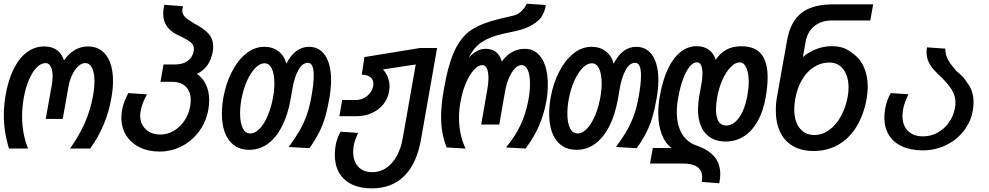

<svg xmlns="http://www.w3.org/2000/svg" viewBox="-20 -814 5440 1056"><path d="M1 -181Q1 -232.5 11 -291.5Q25.5 -375 55.5 -435Q85.5 -495 128.2 -526.8Q171 -558.5 223 -558.5Q266 -558.5 293.2 -538.5Q320.5 -518.5 332 -481.5Q356.5 -518.5 390.5 -538.5Q424.5 -558.5 464 -558.5Q529.5 -558.5 565.5 -508Q601.5 -457.5 601.5 -368.5Q601.5 -325.5 592.5 -275Q566 -122 476 3H365Q415 -67 446 -136.8Q477 -206.5 491.5 -286Q499.5 -330.5 499.5 -367.5Q499.5 -414.5 486.2 -440.8Q473 -467 448.5 -467Q429 -467 410.2 -449.5Q391.5 -432 377.2 -402.5Q363 -373 357 -339.5L325 -160H231.5L265 -347Q269.5 -372.5 269.5 -394.5Q269.5 -427.5 259.5 -447.2Q249.5 -467 231 -467Q205.5 -467 181.5 -442.8Q157.5 -418.5 138.8 -374.2Q120 -330 110 -272Q101.5 -222 101.5 -174.5Q101.5 -77.5 134.5 3H29.5Q1 -89.5 1 -181Z M647.5 -166.5Q647.5 -187.5 651 -207Q654.5 -228 662.5 -250.5Q670.5 -273 685.5 -302L788.5 -295Q774.5 -270 766.2 -248.8Q758 -227.5 753.5 -203.5Q751 -188.5 751 -178Q751 -147.5 764.8 -124Q778.5 -100.5 803.8 -87.2Q829 -74 862 -74Q900.5 -74 935.2 -94.2Q970 -114.5 994 -149.8Q1018 -185 1026 -229Q1029 -247 1029 -263Q1029 -310.5 1002.2 -337.2Q975.5 -364 926.5 -364H862.5L879.5 -459.5H944Q985.5 -459.5 1012.5 -479.2Q1039.5 -499 1045.5 -533.5Q1046.5 -541.5 1046.5 -545Q1046.5 -565.5 1030.5 -579.8Q1014.5 -594 977 -612.5Q926.5 -632.5 902 -664Q877.5 -695.5 877.5 -740Q877.5 -762 883.5 -787.5L986.5 -780Q982.5 -765.5 982.5 -756Q982.5 -736 996.8 -721.5Q1011 -707 1046.5 -685.5Q1095.5 -661 1124 -632Q1152.5 -603 1152.5 -556Q1152.5 -545 1150 -529Q1142 -485.5 1120.8 -455.5Q1099.5 -425.5 1063.5 -407.5Q1096.5 -384 1113.5 -347Q1130.5 -310 1130.5 -263.5Q1130.5 -239 1126 -212.5Q1114.5 -145.5 1076 -92.8Q1037.5 -40 980.5 -10.2Q923.5 19.5 858 19.5Q795 19.5 747.2 -4.2Q699.5 -28 673.5 -70.2Q647.5 -112.5 647.5 -166.5Z M1200.5 -188Q1200.5 -233 1209 -279.5Q1222.5 -354.5 1254.5 -417.8Q1286.5 -481 1332.8 -518.8Q1379 -556.5 1433.5 -556.5Q1480 -556.5 1512 -531.8Q1544 -507 1555 -463.5Q1579 -511 1610.5 -533.8Q1642 -556.5 1679 -556.5Q1737.5 -556.5 1769.2 -507.8Q1801 -459 1801 -373Q1801 -327.5 1791 -270.5Q1781 -214 1768.8 -171.5Q1756.5 -129 1735.8 -87.2Q1715 -45.5 1682 1L1568 -5.5Q1606.5 -58.5 1629.8 -99.5Q1653 -140.5 1668 -184Q1683 -227.5 1693 -284.5Q1705.5 -352.5 1705.5 -398.5Q1705.5 -468.5 1673.5 -468.5Q1643 -468.5 1621.2 -429Q1599.5 -389.5 1589.5 -332L1578.5 -269Q1563 -182 1531 -119.2Q1499 -56.5 1453.2 -23.2Q1407.5 10 1351.5 10Q1279.5 10 1240 -42.2Q1200.5 -94.5 1200.5 -188ZM1482 -279.5Q1489 -318 1489 -356.5Q1489 -407 1475 -436.5Q1461 -466 1435 -466Q1409 -466 1383.2 -439.2Q1357.5 -412.5 1337.5 -366.8Q1317.5 -321 1307.5 -265.5Q1300.5 -227 1300.5 -189.5Q1300.5 -139 1314.8 -109.5Q1329 -80 1355.5 -80Q1385 -80 1410.8 -108.8Q1436.5 -137.5 1454.8 -183.2Q1473 -229 1482 -279.5Z M1821.5 37.5Q1821.5 10 1826.5 -17Q1829 -32.5 1835.8 -51.8Q1842.5 -71 1853 -90L1949.5 -83Q1930.5 -40 1925.5 -14Q1922.5 5 1922.5 21.5Q1922.5 73 1950.2 103Q1978 133 2028.5 133Q2069.5 133 2103.5 110.2Q2137.5 87.5 2161 46Q2184.5 4.5 2194.5 -50.5L2266.5 -459.5L2086 -432Q2104 -413 2113.2 -389Q2122.5 -365 2122.5 -338.5Q2122.5 -327 2120 -311Q2113 -271 2088.2 -240.2Q2063.5 -209.5 2025 -192.2Q1986.5 -175 1941 -175H1846.5L1862 -264H1938.5Q1962.5 -264 1984.5 -276.2Q2006.5 -288.5 2020 -309.2Q2033.5 -330 2033.5 -354Q2033.5 -377 2016.5 -390Q1999.5 -403 1970 -403L1984 -500L2290 -550H2384L2295.5 -47Q2272 86 2203.5 154Q2135 222 2025 222Q1961 222 1915.2 200Q1869.5 178 1845.5 136.5Q1821.5 95 1821.5 37.5Z M2406 -171Q2406 -237.5 2421 -322Q2445.5 -462.5 2481.5 -538Q2517.5 -613.5 2573.8 -650.2Q2630 -687 2728 -710.5L2805 -728.5Q2828.5 -734 2848.2 -753Q2868 -772 2877 -793.5L2982.5 -786.5Q2978.5 -763.5 2972 -748Q2965.5 -732.5 2953 -713Q2930 -689 2897.5 -671.5Q2865 -654 2817.5 -643.5L2746.5 -628Q2676 -612.5 2631.2 -583.5Q2586.5 -554.5 2558.5 -497Q2580.5 -521 2603 -533.2Q2625.5 -545.5 2650.5 -545.5Q2720.5 -545.5 2740 -475.5Q2790.5 -545.5 2866.5 -545.5Q2908 -545.5 2936.5 -520.2Q2965 -495 2979 -450.8Q2993 -406.5 2993 -349.5Q2993 -301.5 2984.5 -255.5Q2971.5 -184 2944 -121Q2916.5 -58 2870.5 3L2763 -3Q2813 -63 2843 -126.5Q2873 -190 2886.5 -266Q2895 -312 2895 -353.5Q2895 -401.5 2882.8 -428.8Q2870.5 -456 2849 -456Q2828.5 -456 2810.2 -435.8Q2792 -415.5 2778.5 -383.2Q2765 -351 2758.5 -315.5L2726 -129H2626.5L2660.5 -323Q2666.5 -357.5 2666.5 -385.5Q2666.5 -418.5 2658 -437.2Q2649.5 -456 2632.5 -456Q2610.5 -456 2586.5 -429.8Q2562.5 -403.5 2542.5 -357Q2522.5 -310.5 2512.5 -252.5Q2504.5 -209.5 2504.5 -165.5Q2504.5 -73.5 2540.5 3L2436.5 -3Q2421 -42.5 2413.5 -82.8Q2406 -123 2406 -171Z M3000.5 -188Q3000.5 -233 3009 -279.5Q3022.5 -354.5 3054.5 -417.8Q3086.5 -481 3132.8 -518.8Q3179 -556.5 3233.5 -556.5Q3280 -556.5 3312 -531.8Q3344 -507 3355 -463.5Q3379 -511 3410.5 -533.8Q3442 -556.5 3479 -556.5Q3537.5 -556.5 3569.2 -507.8Q3601 -459 3601 -373Q3601 -327.5 3591 -270.5Q3581 -214 3568.8 -171.5Q3556.5 -129 3535.8 -87.2Q3515 -45.5 3482 1L3368 -5.5Q3406.5 -58.5 3429.8 -99.5Q3453 -140.5 3468 -184Q3483 -227.5 3493 -284.5Q3505.5 -352.5 3505.5 -398.5Q3505.5 -468.5 3473.5 -468.5Q3443 -468.5 3421.2 -429Q3399.5 -389.5 3389.5 -332L3378.5 -269Q3363 -182 3331 -119.2Q3299 -56.5 3253.2 -23.2Q3207.5 10 3151.5 10Q3079.5 10 3040 -42.2Q3000.5 -94.5 3000.5 -188ZM3282 -279.5Q3289 -318 3289 -356.5Q3289 -407 3275 -436.5Q3261 -466 3235 -466Q3209 -466 3183.2 -439.2Q3157.5 -412.5 3137.5 -366.8Q3117.5 -321 3107.5 -265.5Q3100.5 -227 3100.5 -189.5Q3100.5 -139 3114.8 -109.5Q3129 -80 3155.5 -80Q3185 -80 3210.8 -108.8Q3236.5 -137.5 3254.8 -183.2Q3273 -229 3282 -279.5Z M3842 162.5Q3842 85.5 3737 85.5H3555L3570.5 0H3673Q3637 -28 3618.8 -77.8Q3600.5 -127.5 3600.5 -192Q3600.5 -238 3609.5 -287.5Q3624.5 -373.5 3653.5 -434.8Q3682.5 -496 3722.8 -528Q3763 -560 3811.5 -560Q3852.5 -560 3879 -540Q3905.5 -520 3916 -485Q3941 -522 3975.2 -540.8Q4009.5 -559.5 4057 -559.5Q4133 -559.5 4167.5 -515.8Q4202 -472 4202 -389Q4202 -341.5 4191 -277Q4177.5 -201.5 4146.8 -147Q4116 -92.5 4071.2 -64Q4026.5 -35.5 3971.5 -35.5Q3898.5 -35.5 3858.8 -82.2Q3819 -129 3819 -213Q3819 -246.5 3826 -287.5L3838 -353Q3843.5 -382.5 3843.5 -410Q3843.5 -439.5 3835.8 -455.5Q3828 -471.5 3813.5 -471.5Q3793 -471.5 3773 -447.5Q3753 -423.5 3736.5 -378.5Q3720 -333.5 3709.5 -273.5Q3702.5 -235.5 3702.5 -197.5Q3702.5 -128 3729.2 -81Q3756 -34 3807 -15Q3875 8 3908.2 46.8Q3941.5 85.5 3941.5 143.5Q3941.5 165.5 3936 194L3839.5 186.5Q3842 172.5 3842 162.5ZM4091 -291Q4098 -332 4098 -364Q4098 -413 4084.5 -442Q4071 -471 4048 -471Q4024 -471 3999 -445.5Q3974 -420 3954 -376Q3934 -332 3924.5 -279Q3918 -243 3918 -212.5Q3918 -169 3932.2 -146.2Q3946.5 -123.5 3974 -123.5Q4000.5 -123.5 4023.8 -143.5Q4047 -163.5 4064.5 -201.2Q4082 -239 4091 -291Z M4247 -206Q4247 -245.5 4254 -284.5L4309 -592.5Q4327 -695 4387.8 -742.5Q4448.5 -790 4561 -790H4782.5L4766.5 -701.5H4556.5Q4497 -701.5 4458.8 -670.2Q4420.5 -639 4411 -584.5L4396 -500.5Q4427.5 -527.5 4469 -543.8Q4510.5 -560 4555 -560Q4590.5 -560 4618 -550.5Q4645.5 -541 4668.5 -521Q4709 -494.5 4730.8 -446.2Q4752.5 -398 4752.5 -336Q4752.5 -307.5 4747 -273.5Q4731 -183 4691 -117.8Q4651 -52.5 4590.8 -18Q4530.5 16.5 4455 16.5Q4389 16.5 4342.2 -10.2Q4295.5 -37 4271.2 -87Q4247 -137 4247 -206ZM4642.5 -282.5Q4647 -309 4647 -333Q4647 -373.5 4634.5 -404.5Q4622 -435.5 4598.2 -452.8Q4574.5 -470 4542 -470Q4495 -470 4456 -445Q4417 -420 4390.5 -374.2Q4364 -328.5 4353.5 -268Q4348.5 -240 4348.5 -213Q4348.5 -148 4377.8 -109.8Q4407 -71.5 4459.5 -71.5Q4502.5 -71.5 4540.2 -98.8Q4578 -126 4604.8 -174Q4631.5 -222 4642.5 -282.5Z M4844 -167Q4844 -190.5 4848.5 -216Q4857 -263 4879 -302L4976.5 -295.5Q4953.5 -248.5 4947 -212.5Q4943.5 -190.5 4943.5 -177Q4943.5 -124.5 4973.5 -94.2Q5003.5 -64 5056.5 -64Q5098.5 -64 5135.8 -84Q5173 -104 5198.5 -139.2Q5224 -174.5 5232 -219Q5235 -235 5235 -249Q5235 -276 5225.5 -298.8Q5216 -321.5 5201 -340.5Q5186 -359.5 5160 -387Q5132.5 -411.5 5115 -431.5Q5097.5 -451.5 5086.8 -475Q5076 -498.5 5076 -526.5Q5076 -537.5 5078.5 -553.5L5179 -546.5Q5179.5 -524 5185.2 -506.2Q5191 -488.5 5204.2 -468.8Q5217.5 -449 5243 -420.5Q5264 -404 5276.8 -390.2Q5289.5 -376.5 5296 -363Q5334.5 -319 5334.5 -250.5Q5334.5 -231 5330.5 -206Q5319.5 -143.5 5280.2 -93.5Q5241 -43.5 5182 -15.2Q5123 13 5055.5 13Q4989.5 13 4941.8 -8.8Q4894 -30.5 4869 -71Q4844 -111.5 4844 -167Z"/></svg>

Font: JuliaMono Medium
Style: Italic
Weight: 500
Italic angle: -9°
Monospace: yes
Designer: cormullion
Foundry: corm
Version: Version 0.054; ttfautohint (v1.8.4)